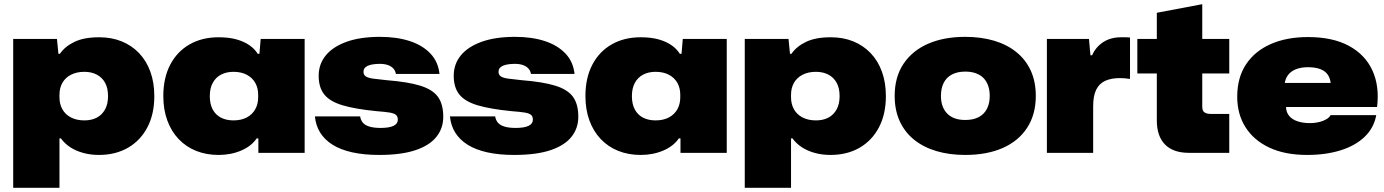

<svg xmlns="http://www.w3.org/2000/svg" viewBox="-20 -730 6612 917"><path d="M43 167V-544H252L259 -473H266Q290 -508 335.5 -530Q381 -552 454 -552Q513 -552 561 -532.5Q609 -513 644 -476.5Q679 -440 698 -388Q717 -336 717 -271Q717 -185 684 -122Q651 -59 591.5 -24.5Q532 10 452 10Q413 10 378 0.5Q343 -9 316 -26.5Q289 -44 271 -69H264V167ZM383 -155Q417 -155 442 -168Q467 -181 481.5 -207Q496 -233 496 -271Q496 -309 482 -334.5Q468 -360 442.5 -373.5Q417 -387 383 -387Q346 -387 319 -373Q292 -359 278 -334.5Q264 -310 264 -277V-265Q264 -233 278 -208Q292 -183 319 -169Q346 -155 383 -155Z M1024 10Q965 10 916.5 -9.5Q868 -29 833 -66Q798 -103 779 -155Q760 -207 760 -271Q760 -358 793 -421Q826 -484 885.5 -518Q945 -552 1024 -552Q1073 -552 1109 -542Q1145 -532 1170.5 -514.5Q1196 -497 1211 -473H1219L1225 -544H1435V0H1214V-69H1206Q1181 -32 1132 -11Q1083 10 1024 10ZM1095 -155Q1132 -155 1158.5 -169Q1185 -183 1199 -208Q1213 -233 1213 -265V-277Q1213 -310 1199 -334.5Q1185 -359 1158.5 -373Q1132 -387 1095 -387Q1062 -387 1036.5 -374Q1011 -361 996.5 -335Q982 -309 982 -271Q982 -233 996 -207Q1010 -181 1035.5 -168Q1061 -155 1095 -155Z M1791 10Q1718 10 1662 -2.5Q1606 -15 1568 -39Q1530 -63 1509 -97Q1488 -131 1484 -174H1700Q1703 -155 1714 -143Q1725 -131 1746 -125Q1767 -119 1798 -119Q1839 -119 1859.5 -129Q1880 -139 1880 -158Q1880 -174 1871 -181.5Q1862 -189 1840.5 -192.5Q1819 -196 1779 -199Q1677 -209 1616.5 -227Q1556 -245 1529 -278.5Q1502 -312 1502 -368Q1502 -424 1536 -465.5Q1570 -507 1635.5 -530.5Q1701 -554 1795 -554Q1875 -554 1936.5 -534Q1998 -514 2035.5 -474.5Q2073 -435 2079 -377H1871Q1868 -393 1858 -403.5Q1848 -414 1832 -419.5Q1816 -425 1794 -425Q1758 -425 1737 -416Q1716 -407 1716 -387Q1716 -373 1726.5 -365.5Q1737 -358 1761.5 -354.5Q1786 -351 1827 -347Q1929 -339 1988 -320.5Q2047 -302 2072 -267Q2097 -232 2097 -172Q2097 -117 2064 -76Q2031 -35 1963.5 -12.5Q1896 10 1791 10Z M2436 10Q2363 10 2307 -2.5Q2251 -15 2213 -39Q2175 -63 2154 -97Q2133 -131 2129 -174H2345Q2348 -155 2359 -143Q2370 -131 2391 -125Q2412 -119 2443 -119Q2484 -119 2504.5 -129Q2525 -139 2525 -158Q2525 -174 2516 -181.5Q2507 -189 2485.5 -192.5Q2464 -196 2424 -199Q2322 -209 2261.5 -227Q2201 -245 2174 -278.5Q2147 -312 2147 -368Q2147 -424 2181 -465.5Q2215 -507 2280.5 -530.5Q2346 -554 2440 -554Q2520 -554 2581.5 -534Q2643 -514 2680.5 -474.5Q2718 -435 2724 -377H2516Q2513 -393 2503 -403.5Q2493 -414 2477 -419.5Q2461 -425 2439 -425Q2403 -425 2382 -416Q2361 -407 2361 -387Q2361 -373 2371.5 -365.5Q2382 -358 2406.5 -354.5Q2431 -351 2472 -347Q2574 -339 2633 -320.5Q2692 -302 2717 -267Q2742 -232 2742 -172Q2742 -117 2709 -76Q2676 -35 2608.5 -12.5Q2541 10 2436 10Z M3040 10Q2981 10 2932.5 -9.5Q2884 -29 2849 -66Q2814 -103 2795 -155Q2776 -207 2776 -271Q2776 -358 2809 -421Q2842 -484 2901.5 -518Q2961 -552 3040 -552Q3089 -552 3125 -542Q3161 -532 3186.5 -514.5Q3212 -497 3227 -473H3235L3241 -544H3451V0H3230V-69H3222Q3197 -32 3148 -11Q3099 10 3040 10ZM3111 -155Q3148 -155 3174.5 -169Q3201 -183 3215 -208Q3229 -233 3229 -265V-277Q3229 -310 3215 -334.5Q3201 -359 3174.5 -373Q3148 -387 3111 -387Q3078 -387 3052.5 -374Q3027 -361 3012.5 -335Q2998 -309 2998 -271Q2998 -233 3012 -207Q3026 -181 3051.5 -168Q3077 -155 3111 -155Z M3537 167V-544H3746L3753 -473H3760Q3784 -508 3829.5 -530Q3875 -552 3948 -552Q4007 -552 4055 -532.5Q4103 -513 4138 -476.5Q4173 -440 4192 -388Q4211 -336 4211 -271Q4211 -185 4178 -122Q4145 -59 4085.5 -24.5Q4026 10 3946 10Q3907 10 3872 0.5Q3837 -9 3810 -26.5Q3783 -44 3765 -69H3758V167ZM3877 -155Q3911 -155 3936 -168Q3961 -181 3975.5 -207Q3990 -233 3990 -271Q3990 -309 3976 -334.5Q3962 -360 3936.5 -373.5Q3911 -387 3877 -387Q3840 -387 3813 -373Q3786 -359 3772 -334.5Q3758 -310 3758 -277V-265Q3758 -233 3772 -208Q3786 -183 3813 -169Q3840 -155 3877 -155Z M4590 10Q4514 10 4452 -8.5Q4390 -27 4345.5 -63Q4301 -99 4277 -151.5Q4253 -204 4253 -272Q4253 -362 4295 -425Q4337 -488 4412.5 -521Q4488 -554 4590 -554Q4666 -554 4728 -535.5Q4790 -517 4834.5 -481Q4879 -445 4903 -392.5Q4927 -340 4927 -272Q4927 -183 4885.5 -119.5Q4844 -56 4768.5 -23Q4693 10 4590 10ZM4590 -157Q4629 -157 4655 -171Q4681 -185 4694 -211Q4707 -237 4707 -272Q4707 -299 4699.5 -320.5Q4692 -342 4677.5 -357Q4663 -372 4641 -380Q4619 -388 4590 -388Q4552 -388 4526 -374Q4500 -360 4487 -334Q4474 -308 4474 -272Q4474 -245 4481.5 -224Q4489 -203 4503.5 -188Q4518 -173 4539.5 -165Q4561 -157 4590 -157Z M4980 0V-544H5181L5188 -466H5196Q5213 -505 5248.5 -528.5Q5284 -552 5335 -552Q5347 -552 5357 -552Q5367 -552 5377 -551V-353Q5365 -355 5352.5 -356Q5340 -357 5329 -357Q5287 -357 5258.5 -344Q5230 -331 5215.5 -301.5Q5201 -272 5201 -222V0Z M5659 0Q5583 0 5544 -40Q5505 -80 5505 -155V-379H5412V-544H5505V-669L5722 -710V-544H5851V-379H5722V-221Q5722 -200 5733 -193Q5744 -186 5761 -186H5851V0Z M6223 10Q6117 10 6042.5 -25Q5968 -60 5928.5 -122.5Q5889 -185 5889 -268Q5889 -359 5931 -422.5Q5973 -486 6049 -519.5Q6125 -553 6227 -553Q6345 -553 6422.5 -511Q6500 -469 6534.5 -394Q6569 -319 6557 -219H6122Q6123 -193 6137.5 -176Q6152 -159 6177.5 -150.5Q6203 -142 6236 -142Q6271 -142 6299 -153Q6327 -164 6335 -180H6553Q6542 -119 6497.5 -76.5Q6453 -34 6382.5 -12Q6312 10 6223 10ZM6115 -324 6109 -334H6344L6336 -325Q6335 -352 6323 -371Q6311 -390 6287 -399.5Q6263 -409 6227 -409Q6193 -409 6168.5 -399Q6144 -389 6130.5 -370Q6117 -351 6115 -324Z"/></svg>

Font: Mona Sans Expanded Black
Style: Regular
Weight: 900
Width: 7
Designer: Deni Anggara
Foundry: GitHub
Version: Version 2.000